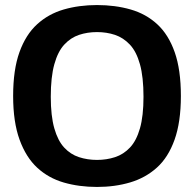

<svg xmlns="http://www.w3.org/2000/svg" viewBox="-20 -730 768 760"><path d="M32 -350Q32 -454 57 -523.5Q82 -593 127 -634Q172 -675 232.5 -692.5Q293 -710 364 -710Q436 -710 497 -692.5Q558 -675 602.5 -634Q647 -593 671.5 -523.5Q696 -454 696 -350Q696 -247 671 -177Q646 -107 601 -66.5Q556 -26 495.5 -8Q435 10 364 10Q293 10 232.5 -7.5Q172 -25 127.5 -66Q83 -107 57.5 -177Q32 -247 32 -350ZM181 -347Q181 -271 195 -222Q209 -173 234 -146Q259 -119 292.5 -108Q326 -97 364 -97Q402 -97 435.5 -108Q469 -119 494.5 -146Q520 -173 534 -222Q548 -271 548 -347Q548 -425 534 -475.5Q520 -526 494 -553.5Q468 -581 435 -592Q402 -603 364 -603Q326 -603 293 -592Q260 -581 234.5 -553.5Q209 -526 195 -475.5Q181 -425 181 -347Z"/></svg>

Font: Georama SemiExpanded SemiBold
Style: Regular
Weight: 600
Width: 6
Designer: Jean-Baptiste Levee
Foundry: Production Type
Version: Version 1.001